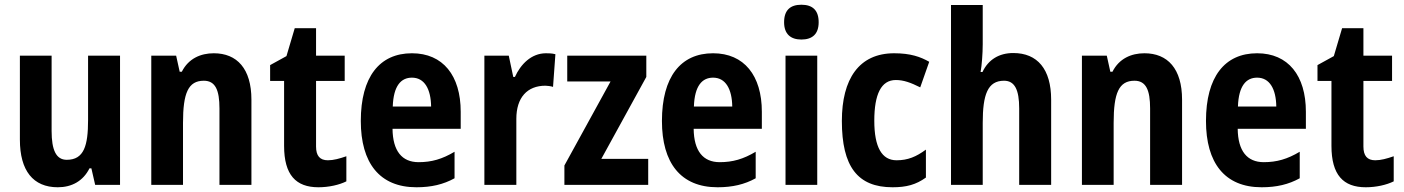

<svg xmlns="http://www.w3.org/2000/svg" viewBox="-20 -847 5931 811"><path d="M487 -612H352V-340C352 -232 335 -172 262 -172C217 -172 198 -213 198 -294V-612H64V-257C64 -126 120 -56 224 -56C283 -56 331 -82 358 -136H366L382 -66H487Z M883 -622C828 -622 776 -600 748 -544H739L724 -612H619V-66H753V-328C753 -454 775 -506 841 -506C890 -506 907 -466 907 -389V-66H1042V-426C1042 -557 981 -622 883 -622Z M1365 -170C1331 -170 1315 -189 1315 -228V-505H1436V-612H1315V-728H1225L1190 -610L1121 -572V-505H1180V-231C1180 -108 1230 -56 1325 -56C1369 -56 1413 -66 1443 -81V-187C1414 -177 1389 -170 1365 -170Z M1720 -622C1583 -622 1504 -522 1504 -336C1504 -159 1583 -56 1739 -56C1802 -56 1853 -68 1900 -94V-206C1848 -175 1803 -162 1748 -162C1678 -162 1639 -209 1638 -303H1926V-375C1926 -528 1851 -622 1720 -622ZM1720 -519C1773 -519 1800 -471 1801 -397H1639C1642 -485 1674 -519 1720 -519Z M2286 -622C2224 -622 2179 -575 2155 -522H2148L2129 -612H2026V-66H2161V-345C2161 -435 2207 -485 2284 -485C2290 -485 2308 -483 2316 -480L2326 -618C2311 -622 2296 -622 2286 -622Z M2718 -66V-176H2520L2710 -522V-612H2376V-503H2559L2364 -148V-66Z M2992 -622C2855 -622 2776 -522 2776 -336C2776 -159 2855 -56 3011 -56C3074 -56 3125 -68 3172 -94V-206C3120 -175 3075 -162 3020 -162C2950 -162 2911 -209 2910 -303H3198V-375C3198 -528 3123 -622 2992 -622ZM2992 -519C3045 -519 3072 -471 3073 -397H2911C2914 -485 2946 -519 2992 -519Z M3365 -827C3318 -827 3292 -804 3292 -753C3292 -703 3320 -680 3365 -680C3411 -680 3438 -703 3438 -753C3438 -803 3413 -827 3365 -827ZM3432 -612H3298V-66H3432Z M3750 -56C3809 -56 3849 -67 3891 -97V-215C3850 -185 3815 -170 3767 -170C3705 -170 3673 -225 3673 -337C3673 -449 3702 -509 3764 -509C3797 -509 3827 -498 3867 -478L3905 -586C3868 -607 3826 -622 3757 -622C3608 -622 3536 -513 3536 -336C3536 -144 3602 -56 3750 -56Z M4131 -660V-826H3997V-66H4131V-328C4131 -448 4152 -506 4221 -506C4266 -506 4285 -468 4285 -389V-66H4420V-426C4420 -555 4362 -623 4260 -623C4201 -623 4155 -596 4130 -543H4122C4127 -570 4131 -621 4131 -660Z M4814 -622C4759 -622 4707 -600 4679 -544H4670L4655 -612H4550V-66H4684V-328C4684 -454 4706 -506 4772 -506C4821 -506 4838 -466 4838 -389V-66H4973V-426C4973 -557 4912 -622 4814 -622Z M5290 -622C5153 -622 5074 -522 5074 -336C5074 -159 5153 -56 5309 -56C5372 -56 5423 -68 5470 -94V-206C5418 -175 5373 -162 5318 -162C5248 -162 5209 -209 5208 -303H5496V-375C5496 -528 5421 -622 5290 -622ZM5290 -519C5343 -519 5370 -471 5371 -397H5209C5212 -485 5244 -519 5290 -519Z M5789 -170C5755 -170 5739 -189 5739 -228V-505H5860V-612H5739V-728H5649L5614 -610L5545 -572V-505H5604V-231C5604 -108 5654 -56 5749 -56C5793 -56 5837 -66 5867 -81V-187C5838 -177 5813 -170 5789 -170Z"/></svg>

Font: Noto Sans Malayalam UI Condensed
Style: Bold
Weight: 700
Width: 3
Designer: Jelle Bosma - Monotype Design Team
Foundry: Monotype Imaging Inc.
Version: Version 2.104